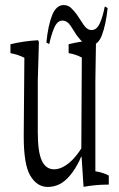

<svg xmlns="http://www.w3.org/2000/svg" viewBox="-20 -744 468 754"><path d="M99.6 -53.2Q73.2 -96.2 73.2 -208Q73.2 -208 73.2 -214.8Q73.2 -214.8 75.7 -517.1Q48.3 -530.8 21 -535.2Q21 -557.6 21 -570.3Q74.2 -583 127.4 -585.9Q130.4 -586.9 132.8 -578.6Q130.9 -506.8 128.4 -424.8Q128.4 -330.1 128.4 -225.6Q128.4 -146.5 144 -113.8Q159.7 -79.1 192.4 -79.1Q211.4 -79.1 231 -90.3Q267.1 -110.4 299.3 -161.1Q300.3 -344.7 301.3 -518.1Q274.9 -531.7 249.5 -535.2Q249.5 -557.6 249.5 -570.3Q299.3 -583 351.6 -585.9Q354.5 -586.9 356.9 -578.6Q356 -506.8 354.5 -424.8Q354.5 -252.9 354.5 -71.3Q380.9 -67.9 407.2 -54.7Q407.2 -42 407.2 -19Q407.2 -19 402.8 -19Q355.5 -19 308.1 -10.3Q304.2 -74.7 300.3 -129.4Q296.4 -126.5 292.5 -114.3Q275.4 -79.6 256.3 -56.6Q234.4 -30.3 212.4 -20Q190.4 -9.8 168 -9.8Q125.5 -9.8 99.6 -53.2ZM230 -724.1Q247.1 -724.1 259 -712.9Q271 -701.7 282.7 -685.5Q295.9 -665.5 308.1 -647Q321.8 -626 339.8 -626Q360.8 -626 373 -654.8Q383.8 -679.2 391.6 -718.8Q391.6 -718.8 402.8 -712.4Q395.5 -645.5 379.9 -605Q364.7 -565.9 335 -565.9Q317.9 -565.9 306.4 -576.7Q294.9 -587.4 282.2 -604Q269.5 -624 257.3 -642.6Q243.7 -663.1 225.1 -663.1Q205.1 -663.1 192.9 -634.8Q182.1 -610.8 173.3 -570.8Q173.3 -570.8 162.1 -577.1Q168.9 -645 185.1 -685.1Q201.2 -724.1 230 -724.1Z"/></svg>

Font: Scarab Serif
Style: Light
Weight: 300
Designer: John Roberts
Foundry: Scarab
Version: 1.0